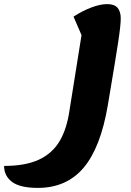

<svg xmlns="http://www.w3.org/2000/svg" viewBox="-151 -550 637 935"><path d="M437 -460Q437 -426 424 -341.5Q411 -257 384 -97L374 -37Q339 169 256 267Q173 365 33 365Q-53 365 -92 336Q-131 307 -131 258Q-27 258 38.5 227.5Q104 197 139.5 137Q175 77 188 -16L246 -379L207 -469Q252 -498 295 -514Q338 -530 371 -530Q406 -530 421.5 -512Q437 -494 437 -460Z"/></svg>

Font: Lemonada SemiBold
Style: Regular
Weight: 600
Designer: Mohamed Gaber (Arabic) Eduardo Tunni (Latin)
Foundry: Kief Type Foundry
Version: Version 3.006